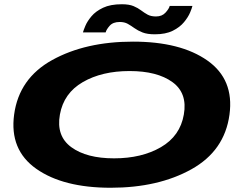

<svg xmlns="http://www.w3.org/2000/svg" viewBox="-20 -877 1159 904"><path d="M501 7Q277.5 7 150.8 -82.2Q24 -171.5 46.5 -337.5Q69.5 -508 226 -594.5Q382.5 -681 606.2 -681Q830 -681 956.5 -592Q1083 -503 1060.5 -337.5Q1037.5 -167 881.2 -80Q725 7 501 7ZM517 -131.5Q647 -131.5 737.5 -184Q828 -236.5 845.5 -337.5Q863.5 -438.5 791.8 -490.5Q720 -542.5 590 -542.5Q460 -542.5 370 -490.5Q280 -438.5 262 -337.5Q244 -236.5 315.8 -184Q387.5 -131.5 517 -131.5ZM709 -715.5Q673.5 -715.5 651.2 -724.2Q629 -733 613 -744.5Q597 -756 581.5 -764.8Q566 -773.5 543.5 -773.5Q512 -773.5 496.2 -755.5Q480.5 -737.5 477.5 -724.5H370.5Q373 -734 382 -755.5Q391 -777 410.8 -800.5Q430.5 -824 465.2 -840.5Q500 -857 553.5 -857Q588 -857 608.8 -848.2Q629.5 -839.5 644.2 -828.2Q659 -817 674.8 -808.2Q690.5 -799.5 714.5 -799.5Q743 -799.5 759.5 -817.8Q776 -836 779 -849H886Q884 -839.5 875 -818Q866 -796.5 846.5 -772.8Q827 -749 793.5 -732.2Q760 -715.5 709 -715.5Z"/></svg>

Font: Anybody UltraExpanded Regular
Style: Bold Italic
Weight: 700
Width: 9
Italic angle: -10°
Designer: Tyler Finck
Foundry: Etcetera Type Company
Version: Version 1.010; ttfautohint (v1.8.3) -l 8 -r 50 -G 200 -x 14 